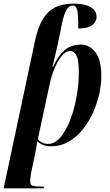

<svg xmlns="http://www.w3.org/2000/svg" viewBox="-43 -790 603 1050"><path d="M150 -574Q172 -673 219.5 -721.5Q267 -770 359 -770Q419 -770 452 -751.5Q485 -733 485 -697Q485 -669 460 -651.5Q435 -634 385 -634Q385 -706 379.5 -733Q374 -760 354 -760Q336 -760 321.5 -737Q307 -714 295 -658L282 -592Q274 -551 263.5 -508Q253 -465 244 -424H247Q271 -480 307.5 -513Q344 -546 399 -546Q447 -546 479 -504Q511 -462 511 -374Q511 -326 499 -273Q487 -220 463.5 -169.5Q440 -119 406.5 -78.5Q373 -38 330.5 -14Q288 10 237 10Q212 10 194 3Q176 -4 161 -17Q159 -4 157 8Q155 20 152 35L126 161Q122 189 122 200Q122 219 133 224.5Q144 230 172 230H197L196 240H-23ZM221 -3Q257 -3 287.5 -39Q318 -75 340.5 -133Q363 -191 375.5 -259.5Q388 -328 388 -393Q388 -462 375 -486.5Q362 -511 341 -511Q316 -511 293.5 -483Q271 -455 254.5 -414Q238 -373 229 -332L164 -29Q172 -18 187 -10.5Q202 -3 221 -3Z"/></svg>

Font: Noto Serif Display ExtraCondensed
Style: Bold Italic
Weight: 700
Width: 2
Italic angle: -12°
Designer: Monotype Design Team
Foundry: Monotype Imaging Inc.
Version: Version 2.009